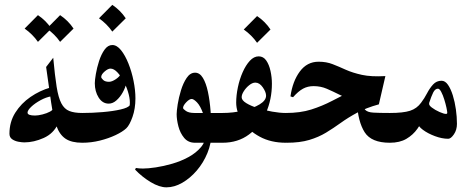

<svg xmlns="http://www.w3.org/2000/svg" viewBox="-20 -597 1951 803"><path d="M324.2 0Q279.3 0 254.2 -16.8Q229 -33.7 215.8 -70.8Q202.6 -107.9 193.8 -168.7Q185.1 -229.5 172.9 -316.9L202.6 -355.5Q209.5 -280.3 216.8 -234.4Q224.1 -188.5 236.6 -164.8Q249 -141.1 269.8 -132.8Q290.5 -124.5 324.2 -124.5Q333 -124.5 339.1 -113.5Q345.2 -102.5 348.4 -88.1Q351.6 -73.7 351.6 -62.5Q351.6 -43.9 343.5 -22Q335.4 0 324.2 0ZM81.5 -1.5Q71.8 -1.5 57.1 -4.2Q42.5 -6.8 31 -14.6Q19.5 -22.5 19.5 -37.6Q19.5 -86.9 43.9 -125.7Q68.4 -164.6 107.4 -191.4Q146.5 -218.3 190.9 -231L194.8 -194.3Q172.4 -190.4 149.2 -177.7Q126 -165 110.6 -150.4Q95.2 -135.7 95.2 -126Q95.2 -113.8 126.5 -113.8Q139.6 -113.8 157.7 -118.4Q175.8 -123 189 -130.1Q202.1 -137.2 201.2 -144L222.2 -78.6Q204.1 -38.6 162.8 -20Q121.6 -1.5 81.5 -1.5ZM138.7 -533.7Q172.9 -510.7 194.8 -477.5L138.7 -421.9Q116.7 -453.6 83 -477.5ZM231.4 -533.7Q265.6 -510.7 287.6 -477.5L231.4 -421.9Q209.5 -453.6 175.8 -477.5Z M324.2 0Q314.5 0 309.1 -10.5Q303.7 -21 301.5 -35.6Q299.3 -50.3 299.3 -62Q299.3 -80.1 304.2 -102.3Q309.1 -124.5 323.7 -124.5Q366.2 -124.5 409.4 -128.2Q452.6 -131.8 484.4 -139.2Q516.1 -146.5 522.5 -156.7Q524.9 -176.3 518.3 -202.4Q511.7 -228.5 499.3 -252.9Q486.8 -277.3 471.7 -293.7Q456.5 -310.1 441.9 -310.1Q431.6 -310.1 417.5 -297.9Q403.3 -285.6 403.3 -274.9Q403.3 -270.5 411.4 -262.7Q419.4 -254.9 436 -254.9Q448.2 -254.9 464.8 -266.1Q481.4 -277.3 485.8 -289.6L507.8 -247.6Q504.4 -230.5 493.4 -210.7Q482.4 -190.9 467 -177.2Q451.7 -163.6 434.6 -163.6Q408.7 -163.6 392.6 -189Q376.5 -214.4 376.5 -249Q376.5 -261.7 380.9 -287.6Q385.3 -313.5 394.3 -341.6Q403.3 -369.6 417.2 -389.2Q431.2 -408.7 449.7 -408.7Q468.8 -408.7 486.1 -387.2Q503.4 -365.7 517.1 -331.5Q530.8 -297.4 538.6 -258.5Q546.4 -219.7 546.4 -185.5Q546.4 -142.6 534.2 -108.2Q522 -73.7 508.3 -60.5Q492.7 -45.9 463.4 -32Q434.1 -18.1 397.7 -9Q361.3 0 324.2 0ZM449.7 -576.7Q483.9 -553.7 505.9 -520.5L449.7 -464.8Q427.7 -496.6 394 -520.5Z M676.3 186.5Q646.5 186.5 610.1 164.6Q573.7 142.6 544.9 112.3L548.3 105.5Q561.5 107.9 577.6 107.9Q599.1 107.9 631.8 103Q664.6 98.1 700.7 87.6Q736.8 77.1 768.6 59.8Q800.3 42.5 820.6 18.3Q840.8 -5.9 840.8 -38.6Q840.8 -90.8 829.3 -122.6Q817.9 -154.3 804 -168.7Q790 -183.1 781.7 -183.1Q772 -183.1 758.8 -169.2Q745.6 -155.3 745.6 -145.5Q745.6 -141.1 757.8 -132.8Q770 -124.5 793.5 -124.5H910.2Q918.5 -124.5 923.8 -113.8Q929.2 -103 931.9 -88.4Q934.6 -73.7 934.6 -62.5Q934.6 -50.8 931.9 -36.1Q929.2 -21.5 923.8 -10.7Q918.5 0 910.2 0H795.4Q767.1 0 750.2 -20.3Q733.4 -40.5 726.1 -68.6Q718.8 -96.7 718.8 -119.6Q718.8 -132.3 723.1 -160.4Q727.5 -188.5 736.8 -219Q746.1 -249.5 760.7 -271.2Q775.4 -293 795.9 -293Q815.4 -293 828.6 -271.2Q841.8 -249.5 849.6 -212.9Q857.4 -176.3 860.8 -131.6Q864.3 -86.9 864.3 -41Q864.3 2.4 847.4 43.2Q830.6 84 803 116.2Q775.4 148.4 742.2 167.5Q709 186.5 676.3 186.5Z M1062 -361.3Q1081.5 -361.3 1093.5 -344Q1105.5 -326.7 1111.3 -300.3Q1117.2 -273.9 1117.2 -247.1Q1117.2 -181.2 1092.3 -125Q1067.4 -68.8 1021.2 -34.4Q975.1 0 910.2 0Q899.9 0 889.4 -18.3Q878.9 -36.6 878.9 -62.5Q878.9 -87.9 889.4 -106.2Q899.9 -124.5 910.2 -124.5Q954.6 -124.5 996.6 -134.3Q1038.6 -144 1065.7 -160.4Q1092.8 -176.8 1092.8 -196.8Q1092.8 -211.9 1079.1 -231.7Q1065.4 -251.5 1047.9 -251.5Q1035.6 -251.5 1022.2 -240.7Q1008.8 -230 999.8 -215.8Q990.7 -201.7 990.7 -190.4Q990.7 -177.7 1009.5 -166Q1028.3 -154.3 1057.6 -145Q1086.9 -135.7 1118.4 -130.1Q1149.9 -124.5 1175.3 -124.5Q1186.5 -124.5 1198.2 -106.2Q1210 -87.9 1210 -62.5Q1210 -36.6 1198.2 -18.3Q1186.5 0 1175.3 0Q1113.3 0 1066.7 -25.1Q1020 -50.3 993.9 -88.9Q967.8 -127.4 967.8 -168Q967.8 -198.2 974.9 -231.9Q981.9 -265.6 994.9 -294.9Q1007.8 -324.2 1024.9 -342.8Q1042 -361.3 1062 -361.3ZM1055.2 -529.8Q1089.4 -506.8 1111.3 -473.6L1055.2 -418Q1033.2 -449.7 999.5 -473.6Z M1179.2 0Q1163.1 0 1156.2 -18.3Q1149.4 -36.6 1149.4 -62.5Q1149.4 -87.9 1155.8 -106.2Q1162.1 -124.5 1175.3 -124.5Q1235.8 -124.5 1281.5 -138.9Q1327.1 -153.3 1368.7 -175Q1410.2 -196.8 1458.3 -219.5Q1506.3 -242.2 1572.3 -259.3L1551.8 -170.4Q1500.5 -168 1464.1 -177.5Q1427.7 -187 1399.9 -200.9Q1372.1 -214.8 1346.7 -225.8Q1321.3 -236.8 1291.5 -236.8Q1267.1 -236.8 1247.3 -226.1Q1227.5 -215.3 1205.6 -190.4L1194.8 -193.8Q1203.6 -256.8 1233.9 -297.9Q1264.2 -338.9 1312.5 -338.9Q1345.2 -338.9 1371.3 -328.6Q1397.5 -318.4 1426 -305.4Q1454.6 -292.5 1493.7 -283.9Q1532.7 -275.4 1591.8 -278.8L1564.5 -160.6Q1511.2 -146 1473.4 -125.5Q1435.5 -105 1405 -83Q1374.5 -61 1343.5 -42.2Q1312.5 -23.4 1273.4 -11.7Q1234.4 0 1179.2 0ZM1610.4 0Q1533.2 0 1505.1 -43.9Q1477.1 -87.9 1472.7 -168.5L1494.6 -174.3Q1497.6 -147.9 1507.3 -137.7Q1517.1 -127.4 1541.3 -126Q1565.4 -124.5 1610.4 -124.5Q1621.1 -124.5 1626.7 -113.8Q1632.3 -103 1634.3 -88.4Q1636.2 -73.7 1636.2 -62.5Q1636.2 -50.8 1634.3 -36.1Q1632.3 -21.5 1626.7 -10.7Q1621.1 0 1610.4 0Z M1610.4 0Q1602.1 0 1596.2 -10.7Q1590.3 -21.5 1587.6 -36.1Q1585 -50.8 1585 -62.5Q1585 -73.7 1587.6 -88.4Q1590.3 -103 1596.2 -113.8Q1602.1 -124.5 1610.4 -124.5Q1666.5 -124.5 1695.1 -133.8Q1723.6 -143.1 1741.2 -167.5Q1754.9 -185.5 1766.1 -207Q1777.3 -228.5 1791.5 -243.9Q1805.7 -259.3 1826.7 -259.3Q1841.8 -259.3 1853.5 -242.4Q1865.2 -225.6 1873.8 -198.2Q1882.3 -170.9 1886.7 -139.4Q1891.1 -107.9 1891.1 -79.1Q1891.1 -53.7 1878.4 -35.2Q1865.7 -16.6 1854.5 -16.6Q1828.6 -16.6 1799.1 -27.6Q1769.5 -38.6 1748.8 -54Q1728 -69.3 1728 -82L1775.4 -166.5Q1771.5 -158.2 1785.6 -147.5Q1799.8 -136.7 1818.1 -128.7Q1836.4 -120.6 1845.2 -120.6Q1850.6 -120.6 1850.6 -125.5Q1850.6 -130.9 1847.2 -146.7Q1843.8 -162.6 1838.1 -180.9Q1832.5 -199.2 1825.4 -212.6Q1818.4 -226.1 1811.5 -226.1Q1799.8 -226.1 1791.7 -210Q1783.7 -193.8 1775.4 -168Q1767.1 -142.1 1755.6 -113.3Q1744.1 -84.5 1725.8 -58.6Q1707.5 -32.7 1679.7 -16.4Q1651.9 0 1610.4 0Z"/></svg>

Font: Lateef
Style: Bold
Weight: 700
Designer: SIL International
Foundry: SIL International
Version: Version 4.200